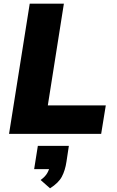

<svg xmlns="http://www.w3.org/2000/svg" viewBox="-20 -725 635 1040"><path d="M29 0 141 -705H326L239 -154H553L528 0ZM251 295 200 250Q225 232 236 212.5Q247 193 251 171L283 191H165L185 65H353L340 151Q333 198 315 232Q297 266 251 295Z"/></svg>

Font: Nunito Sans 11pt Black
Style: Italic
Weight: 900
Italic angle: -9°
Version: Version 3.101;gftools[0.9.27]